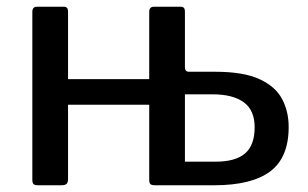

<svg xmlns="http://www.w3.org/2000/svg" viewBox="-20 -550 913 570"><path d="M94 0Q83 0 79.5 -3.5Q76 -7 76 -16V-515Q76 -530 90 -530H170Q182 -530 182 -516V-315H423V-515Q423 -530 437 -530H517Q529 -530 529 -516V-350Q529 -337 541 -337H618Q703 -337 750.5 -315Q798 -293 817.5 -256Q837 -219 837 -173Q837 -82 782 -41Q727 0 616 0H441Q430 0 426.5 -3.5Q423 -7 423 -16V-239H182V-19Q182 -8 177.5 -4Q173 0 162 0ZM529 -70H620Q679 -70 707.5 -94.5Q736 -119 736 -172Q736 -223 703.5 -246.5Q671 -270 611 -270H529Z"/></svg>

Font: Libre Franklin Medium
Style: Regular
Weight: 500
Designer: Pablo Impallari, Rodrigo Fuenzalida, Nhung Nguyen
Foundry: Impallari Type
Version: Version 3.000